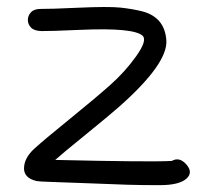

<svg xmlns="http://www.w3.org/2000/svg" viewBox="-20 -525 613 550"><path d="M472.2 -64Q494.1 -76.7 514.2 -53.5Q534.2 -30.3 513.2 -12.5Q492.2 5.4 437.5 5.4Q382.8 5.4 345.2 4.2Q307.6 2.9 232.9 0Q158.2 -2.9 125.2 -3.9Q92.3 -4.9 85 -6.3Q47.9 -15.1 48.8 -43.9Q49.8 -72.8 77.6 -98.4Q105.5 -124 178.7 -183.3Q252 -242.7 294.9 -280.8Q337.9 -318.8 370.1 -364Q402.3 -409.2 388.7 -422.4Q363.3 -446.3 210 -439.5Q119.6 -435.5 98.9 -436Q78.1 -436.5 68.8 -446Q59.6 -455.6 59.8 -468.5Q60.1 -481.4 69.6 -490.7Q79.1 -500 98.9 -499.5Q118.7 -499 204.8 -502.9Q291 -506.8 325.2 -503.2Q359.4 -499.5 386.7 -492.7Q451.7 -476.1 456.5 -409.7Q461.4 -343.3 321.8 -219.7Q293 -194.3 225.6 -139.6Q158.2 -85 138.2 -66.9Q414.1 -60.5 472.2 -64Z"/></svg>

Font: Chilanka
Style: Regular
Weight: 400
Designer: Santhosh Thottingal <santhosh.thottingal@gmail.com>
Foundry: Swathanthra Malayalam Computing(SMC)
Version: Version 1.3; 20181103